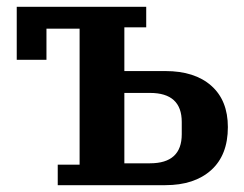

<svg xmlns="http://www.w3.org/2000/svg" viewBox="-20 -542 715 562"><path d="M149 -60H213V-458H116V-367H29V-522H408V-462H344V-334H464Q550 -334 598.5 -291Q647 -248 647 -170Q647 -88 598 -44Q549 0 464 0H149ZM419 -64Q512 -64 512 -149V-185Q512 -270 419 -270H344V-64Z"/></svg>

Font: IBM Plex Serif SemiBold
Style: Regular
Weight: 600
Designer: Mike Abbink, Paul van der Laan, Pieter van Rosmalen
Foundry: Bold Monday
Version: Version 2.5